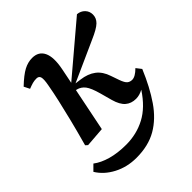

<svg xmlns="http://www.w3.org/2000/svg" viewBox="-220 -611 950 950"><g transform="rotate(-45 255.5 -135.5)"><path d="M56 8 45 -2Q68 -85 82.5 -144Q97 -203 107.5 -249Q118 -295 126 -340Q133 -377 129 -391.5Q125 -406 108 -406Q93 -406 80.5 -402.5Q68 -399 50 -392L35 -422Q77 -462 106 -477.5Q135 -493 165 -493Q210 -493 227.5 -456.5Q245 -420 231 -349L215 -269L475 -489Q499 -487 514.5 -471Q530 -455 530 -432Q530 -407 511 -388.5Q492 -370 439 -347L228 -252L258 -248Q305 -242 334.5 -219.5Q364 -197 378 -154L393 -111Q403 -83 413.5 -74.5Q424 -66 439 -66Q461 -66 491 -96L512 -69Q474 22 429 87.5Q384 153 324.5 187.5Q265 222 181 222Q116 222 62.5 194Q9 166 -19 120L10 91Q40 114 86 127Q132 140 191 140Q264 140 325.5 107.5Q387 75 436 0Q411 14 386 14Q353 14 331 -5Q309 -24 297 -67L280 -129Q266 -180 250.5 -200Q235 -220 211 -226L206 -227L160 0Z"/></g></svg>

Font: Source Serif 4 Semibold
Style: Italic
Weight: 600
Italic angle: -12°
Designer: Frank Grießhammer
Foundry: Adobe
Version: Version 4.005;hotconv 1.1.0;makeotfexe 2.6.0